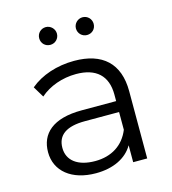

<svg xmlns="http://www.w3.org/2000/svg" viewBox="-108 -806 806 899"><g transform="rotate(-15 295.0 -356.0)"><path d="M247 5C332 5 396 -27 428 -82V0H496V-326C496 -461 420 -530 283 -530C200 -530 122 -504 69 -459L101 -406C145 -445 209 -468 276 -468C373 -468 425 -420 425 -329V-297H258C117 -297 55 -237 55 -148C55 -56 130 5 247 5ZM125 -150C125 -213 170 -244 260 -244H425V-158C397 -89 338 -51 258 -51C174 -51 125 -89 125 -150ZM153 -674C153 -649 172 -631 196 -631C220 -631 239 -650 239 -674C239 -698 219 -717 196 -717C172 -717 153 -698 153 -674ZM331 -674C331 -650 350 -631 374 -631C398 -631 417 -649 417 -674C417 -698 398 -717 374 -717C351 -717 331 -698 331 -674Z"/></g></svg>

Font: Malon Grotesk
Style: Regular
Weight: 400
Designer: Julieta Ulanovsky
Foundry: Julieta Ulanovsky
Version: Version 7.200